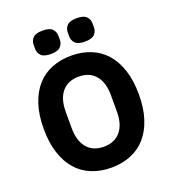

<svg xmlns="http://www.w3.org/2000/svg" viewBox="-162 -1032 1038 1164"><g transform="rotate(-20 357.0 -450.0)"><path d="M50 0ZM357 12Q288 12 231 -11Q174 -34 134 -79.5Q94 -125 72 -192.5Q50 -260 50 -349Q50 -438 72 -505.5Q94 -573 134 -618.5Q174 -664 231 -687Q288 -710 357 -710Q426 -710 483 -687Q540 -664 580 -618.5Q620 -573 642 -505.5Q664 -438 664 -349Q664 -260 642 -192.5Q620 -125 580 -79.5Q540 -34 483 -11Q426 12 357 12ZM357 -123Q426 -123 464.5 -168Q503 -213 503 -297V-401Q503 -485 464.5 -530Q426 -575 357 -575Q288 -575 249.5 -530Q211 -485 211 -401V-297Q211 -213 249.5 -168Q288 -123 357 -123ZM247 -761Q202 -761 184.5 -779.5Q167 -798 167 -824V-849Q167 -875 184.5 -893.5Q202 -912 247 -912Q292 -912 309.5 -893.5Q327 -875 327 -849V-824Q327 -798 309.5 -779.5Q292 -761 247 -761ZM467 -761Q422 -761 404.5 -779.5Q387 -798 387 -824V-849Q387 -875 404.5 -893.5Q422 -912 467 -912Q512 -912 529.5 -893.5Q547 -875 547 -849V-824Q547 -798 529.5 -779.5Q512 -761 467 -761Z"/></g></svg>

Font: Aneliza ExtraBold
Style: Regular
Weight: 800
Designer: Mike Abbink, Paul van der Laan, Pieter van Rosmalen
Foundry: Bold Monday
Version: Version 3.001;September 8, 2019;FontCreator 11.5.0.2425 64-b